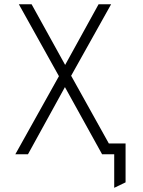

<svg xmlns="http://www.w3.org/2000/svg" viewBox="-20 -720 666 896"><path d="M513 156.5V0H459.5V-50.5H566V131ZM51.5 0 255 -364.5 68 -700H127.5L284 -417L440 -700H498.5L312 -366.5L516 0H456.5L283 -313.5L110.5 0Z"/></svg>

Font: Overpass ExtraLight
Style: Regular
Weight: 250
Designer: Delve Withrington, Dave Bailey, Thomas Jockin
Foundry: Delve Fonts LLC
Version: Version 4.000